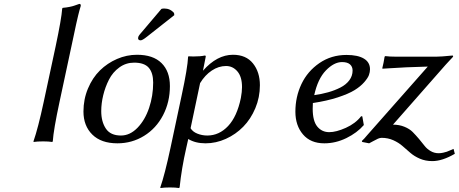

<svg xmlns="http://www.w3.org/2000/svg" viewBox="-20 -718 2330 975"><path d="M202.1 -201.2 262.2 -481Q292.5 -624 295.9 -674.8L298.8 -678.2Q316.9 -679.7 332.5 -682.9Q348.1 -686 356.4 -689Q364.7 -691.9 382.8 -698.2Q390.1 -698.2 390.1 -690.9V-688Q383.3 -666 377 -639.9Q370.6 -613.8 366.7 -595.2Q362.8 -576.7 356.2 -545.9Q349.6 -515.1 346.2 -499L282.2 -200.2Q252 -59.6 248 0L245.1 2.9Q227.1 0 199.2 0Q168.9 0 150.9 2.9L149.9 0Q173.3 -66.9 202.1 -201.2Z M675.8 -439.9Q757.3 -439.9 800 -397.9Q842.8 -356 842.8 -280.8Q842.8 -199.7 807.9 -132.8Q772.9 -65.9 711.7 -28.1Q650.4 9.8 576.2 9.8Q493.7 9.8 448.7 -34.7Q403.8 -79.1 403.8 -151.9Q403.8 -213.9 426.8 -268.6Q449.7 -323.2 487.5 -360.4Q525.4 -397.5 574.5 -418.7Q623.5 -439.9 675.8 -439.9ZM661.1 -399.9Q619.6 -399.9 586.2 -375.7Q552.7 -351.6 533.4 -313.7Q514.2 -275.9 504.2 -234.4Q494.1 -192.9 494.1 -153.8Q494.1 -100.1 517.6 -64.9Q541 -29.8 594.2 -29.8Q640.1 -29.8 678.2 -69.1Q716.3 -108.4 737.1 -169.9Q757.8 -231.4 757.8 -298.8Q757.8 -348.1 735.4 -374Q712.9 -399.9 661.1 -399.9ZM799.8 -672.9Q805.7 -674.8 814 -674.8Q844.7 -674.8 863.8 -651.9L865.2 -641.1L727.1 -532.2Q701.7 -511.7 692.9 -513.2Q688.5 -513.2 684.8 -515.9Q681.2 -518.6 681.2 -522.9Q681.2 -525.9 681.9 -528.8Q682.6 -531.7 683.3 -533.4Q684.1 -535.2 686.3 -538.3Q688.5 -541.5 689.5 -542.7Q690.4 -543.9 694.1 -548.3Q697.8 -552.7 699.2 -554.2Z M996.1 -295.9 947.8 -66.9Q958.5 -48.8 982.4 -39.3Q1006.3 -29.8 1032.7 -29.8Q1092.8 -29.8 1138.2 -77.9Q1183.6 -126 1203.1 -220.2Q1209 -252 1209 -275.9Q1209 -328.1 1185.5 -355.5Q1162.1 -382.8 1127.9 -382.8Q1090.3 -382.8 1055.7 -359.9Q1021 -336.9 996.1 -295.9ZM1163.1 -439.9Q1229.5 -439.9 1264.6 -396Q1299.8 -352.1 1299.8 -285.2Q1299.8 -223.6 1276.6 -168.5Q1253.4 -113.3 1215.3 -74.5Q1177.2 -35.6 1127 -12.9Q1076.7 9.8 1023.9 9.8Q971.7 9.8 936 -12.2L925.8 33.2Q901.9 138.2 892.1 233.9L888.7 236.8Q872.1 233.9 842.8 233.9Q814.5 233.9 794.9 236.8L793.9 233.9Q816.4 169.9 845.7 33.2L902.8 -234.9Q932.6 -373.5 935.1 -429.2L937 -432.1Q943.8 -431.2 961.9 -431.2Q998.5 -431.2 1020 -436Q1024.9 -436 1024.9 -432.1Q1024.9 -427.7 1023.9 -425.8L1010.7 -358.9Q1082 -439.9 1163.1 -439.9Z M1568.8 -194.8Q1567.9 -188 1567.9 -166Q1567.9 -103.5 1591.3 -75.2Q1614.7 -46.9 1651.9 -46.9Q1687 -46.9 1736.1 -68.8Q1785.2 -90.8 1814 -127.9L1819.8 -127L1827.6 -83Q1793.5 -43.5 1739 -16.8Q1684.6 9.8 1627 9.8Q1557.1 9.8 1518.6 -35.4Q1480 -80.6 1480 -150.9Q1480 -226.1 1510.7 -291Q1541.5 -356 1601.8 -397.5Q1662.1 -439 1739.7 -439Q1796.9 -439 1827.9 -420.4Q1858.9 -401.9 1858.9 -366.2Q1858.9 -352.1 1853.5 -336.9Q1848.1 -321.8 1829.3 -300.3Q1810.5 -278.8 1780.5 -260.3Q1750.5 -241.7 1695.6 -223.6Q1640.6 -205.6 1568.8 -194.8ZM1770.5 -359.9Q1770.5 -379.4 1757.3 -391.1Q1744.1 -402.8 1716.8 -402.8Q1676.3 -402.8 1635 -360.4Q1593.8 -317.9 1575.7 -234.9Q1613.8 -240.2 1646.7 -249.5Q1679.7 -258.8 1708.5 -273.4Q1737.3 -288.1 1753.9 -310.3Q1770.5 -332.5 1770.5 -359.9Z M2207.5 60.1Q2218.3 60.1 2230.5 57.4Q2242.7 54.7 2248.8 52.5Q2254.9 50.3 2268.6 44.4Q2282.2 38.6 2283.2 38.1L2289.6 63Q2226.1 100.1 2175.3 100.1Q2140.6 100.1 2112.3 87.9Q2084 75.7 2064 58.3Q2043.9 41 2024.2 23.7Q2004.4 6.3 1977.3 -5.9Q1950.2 -18.1 1917.5 -18.1Q1909.7 -18.1 1899.4 -13.7Q1889.2 -9.3 1875 -1.2Q1860.8 6.8 1854.5 9.8L1819.3 2.9L1817.4 -2Q1830.1 -13.7 1845.2 -32.2L2152.3 -379.9Q2101.1 -378.9 2043.7 -376.2Q1986.3 -373.5 1954.1 -371.1L1922.4 -369.1L1921.4 -372.1Q1928.2 -398.4 1933.1 -430.2L1936.5 -433.1Q1957.5 -430.2 1991.2 -430.2H2195.3Q2208 -430.2 2227.3 -431.6Q2246.6 -433.1 2261.2 -434.6Q2275.9 -436 2277.3 -436Q2281.2 -436 2281.2 -432.1Q2281.2 -430.2 2276.9 -425.5Q2272.5 -420.9 2261.7 -409.4Q2251 -397.9 2242.2 -388.2L1975.6 -85Q2007.8 -85 2033.9 -74.2Q2060.1 -63.5 2075.9 -47.4Q2091.8 -31.2 2107.7 -12.5Q2123.5 6.3 2136 22.5Q2148.4 38.6 2167 49.3Q2185.5 60.1 2207.5 60.1Z"/></svg>

Font: Linear Smooth
Style: Italic
Weight: 400
Designer: Philipp H. Poll, Flanker
Foundry: Philipp H. Poll, reworked by Flanker
Version: Version 1.061 | FøM Fix